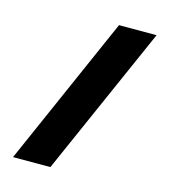

<svg xmlns="http://www.w3.org/2000/svg" viewBox="-107 -800 781 885"><g transform="rotate(15 283.5 -357.0)"><path d="M351.6 -713.9 37.1 0H215.3L530.8 -713.9Z"/></g></svg>

Font: Estedad-FD-VF Thin
Style: Regular
Weight: 100
Designer: Amin Abedi
Version: Version 5.0